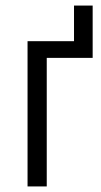

<svg xmlns="http://www.w3.org/2000/svg" viewBox="-20 -670 362 690"><path d="M79 0V-522H246V-650H313V-462H148V0Z"/></svg>

Font: Ubuntu Sans Condensed
Style: Regular
Weight: 400
Width: 3
Designer: Dalton Maag Ltd
Foundry: Dalton Maag Ltd
Version: Version 1.006; ttfautohint (v1.8.4.7-5d5b)